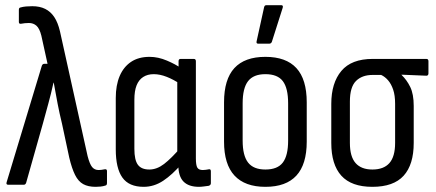

<svg xmlns="http://www.w3.org/2000/svg" viewBox="-20 -715 1687 743"><path d="M350 8Q321 8 302 -2.5Q283 -13 270.5 -38Q258 -63 248 -105L220 -236Q210 -277 203 -313.5Q196 -350 188 -395H187Q177 -350 167 -314Q157 -278 146 -237L81 -7Q78 0 72 0H12Q2 0 6 -11L142 -461Q145 -468 151 -468H164L140 -577Q133 -605 121 -615.5Q109 -626 92 -626Q76 -626 61 -623Q53 -622 53 -630V-677Q53 -685 59 -686Q69 -689 81 -690Q93 -691 105 -691Q134 -691 155 -680.5Q176 -670 190 -649Q204 -628 212 -594L319 -111Q327 -80 336.5 -68.5Q346 -57 362 -57Q371 -57 386 -60Q394 -61 394 -53V-7Q394 2 388 3Q379 6 369 7Q359 8 350 8Z M536 8Q479 8 453.5 -28Q428 -64 428 -137V-336Q428 -385 443 -420.5Q458 -456 487 -475.5Q516 -495 559 -495Q592 -495 626 -480.5Q660 -466 679 -452L677 -390Q652 -407 625.5 -417.5Q599 -428 575 -428Q551 -428 534 -417Q517 -406 508.5 -384.5Q500 -363 500 -329V-139Q500 -96 513.5 -77.5Q527 -59 558 -59Q587 -59 615 -80.5Q643 -102 680 -145L683 -81Q647 -39 611.5 -15.5Q576 8 536 8ZM750 8Q710 8 690 -12.5Q670 -33 670 -78V-99L666 -111V-407L671 -435V-478Q671 -487 679 -487H730Q738 -487 738 -478V-102Q738 -76 743.5 -66.5Q749 -57 765 -57Q771 -57 777 -58Q783 -59 789 -60Q796 -61 796 -52V-6Q796 1 788 4Q780 5 769 6.5Q758 8 750 8Z M1007 8Q928 8 887.5 -35.5Q847 -79 847 -167V-319Q847 -408 887 -451.5Q927 -495 1007 -495Q1087 -495 1127 -451.5Q1167 -408 1167 -319V-167Q1167 -79 1127 -35.5Q1087 8 1007 8ZM1007 -59Q1054 -59 1074.5 -86Q1095 -113 1095 -171V-315Q1095 -374 1074.5 -401Q1054 -428 1007 -428Q961 -428 940 -401Q919 -374 919 -315V-171Q919 -113 940 -86Q961 -59 1007 -59ZM979 -546Q971 -546 973 -555L1002 -687Q1003 -691 1005 -693Q1007 -695 1012 -695H1068Q1077 -695 1074 -685L1032 -553Q1029 -546 1022 -546Z M1421 8Q1340 8 1301 -35Q1262 -78 1262 -162V-313Q1262 -394 1301 -440.5Q1340 -487 1422 -487H1630Q1638 -487 1638 -478V-431Q1638 -427 1636 -424.5Q1634 -422 1630 -422L1534 -426V-425Q1554 -406 1567.5 -378.5Q1581 -351 1581 -305V-162Q1581 -78 1542 -35Q1503 8 1421 8ZM1421 -59Q1465 -59 1487 -84Q1509 -109 1509 -162V-313Q1509 -346 1501.5 -368Q1494 -390 1482 -404Q1470 -418 1455 -425H1422Q1381 -425 1357.5 -401.5Q1334 -378 1334 -322V-162Q1334 -109 1356 -84Q1378 -59 1421 -59Z"/></svg>

Font: Sofia Sans Condensed
Style: Regular
Weight: 400
Designer: Botio Nikoltchev, Ani Petrova
Foundry: lettersoup
Version: Version 4.100